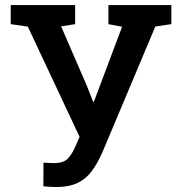

<svg xmlns="http://www.w3.org/2000/svg" viewBox="-20 -731 717 761"><path d="M202.1 10.3Q189.9 10.3 174.1 9.3Q158.2 8.3 151.9 6.8L152.3 -86.4Q157.7 -85.9 172.1 -85.2Q186.5 -84.5 193.8 -84.5Q231 -84.5 248.3 -101.8Q265.6 -119.1 281.2 -155.8L295.4 -188.5L90.3 -625.5L22.5 -635.3V-710.9H277.8V-635.3L222.2 -626.5L324.2 -391.1L349.1 -327.6H352.1L463.9 -625L409.7 -635.3V-710.9H659.2V-635.3L595.7 -626L385.7 -127Q365.7 -82 342.8 -51.5Q319.8 -21 286.4 -5.4Q252.9 10.3 202.1 10.3Z"/></svg>

Font: Roboto Slab Medium
Style: Regular
Weight: 500
Designer: Google
Version: Version 2.001; ttfautohint (v1.8.3)